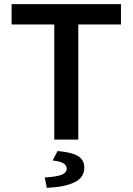

<svg xmlns="http://www.w3.org/2000/svg" viewBox="-20 -674 640 927"><path d="M242 0V-556H36V-654H564V-556H358V0ZM206 233 196 183Q257 179 279.5 169Q302 159 302 140Q302 107 234 101L258 55Q331 62 359 81Q387 100 387 135Q387 183 340 206Q293 229 206 233Z"/></svg>

Font: Source Code Pro Semibold
Style: Regular
Weight: 600
Monospace: yes
Designer: Paul D. Hunt, Teo Tuominen
Foundry: Adobe Systems Incorporated
Version: Version 2.030;PS 1.000;hotconv 16.6.51;makeotf.lib2.5.65220